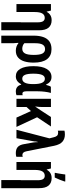

<svg xmlns="http://www.w3.org/2000/svg" viewBox="973 -1786 1053 3040"><g transform="rotate(90 1500.0 -266.5)"><path d="M45 0V-546H148L164 -480H169Q188 -517 221 -537Q254 -557 301 -557Q377 -557 418.5 -508.5Q460 -460 460 -356V0V240H332V-68H334V-337Q334 -395 316.5 -421.5Q299 -448 264 -448Q217 -448 194 -409.5Q171 -371 171 -289V0Z M545 -275Q545 -360 566.5 -423Q588 -486 635 -520.5Q682 -555 759 -555Q863 -555 917.5 -484Q972 -413 972 -272Q972 -190 953 -126.5Q934 -63 892 -26.5Q850 10 784 10Q715 10 666 -30H659Q663 6 664 40Q665 74 665 102V240H545ZM752 -92Q802 -92 826 -134Q850 -176 850 -275Q850 -371 827.5 -412Q805 -453 758 -453Q711 -453 688 -416Q665 -379 665 -299V-125Q681 -109 704.5 -100.5Q728 -92 752 -92Z M1189 10Q1111 10 1069.5 -62.5Q1028 -135 1028 -267Q1028 -409 1074 -482Q1120 -555 1199 -555Q1242 -555 1271 -533.5Q1300 -512 1320 -469H1325Q1331 -492 1338 -512Q1345 -532 1354 -545H1452Q1440 -504 1433 -448.5Q1426 -393 1426 -337V-158Q1426 -94 1462 -94Q1475 -94 1488 -99V-1Q1483 3 1465.5 6.5Q1448 10 1429 10Q1344 10 1321 -74H1313Q1270 10 1189 10ZM1227 -92Q1312 -92 1312 -263V-271Q1312 -450 1228 -450Q1185 -450 1166 -405Q1147 -360 1147 -268Q1147 -178 1165.5 -135Q1184 -92 1227 -92Z M1545 0V-546H1675V-426Q1675 -393 1673.5 -362.5Q1672 -332 1667 -300H1671Q1683 -319 1696.5 -338Q1710 -357 1726 -382L1833 -546H1983L1837 -327L1990 0H1842L1739 -230L1675 -160V0Z M2404 10Q2341 10 2307 -21.5Q2273 -53 2262 -123L2236 -268Q2233 -285 2232.5 -302Q2232 -319 2231 -340H2228Q2224 -323 2221 -307.5Q2218 -292 2220 -285L2169 0H2035L2171 -522L2153 -593Q2145 -627 2128.5 -643.5Q2112 -660 2082 -660Q2069 -660 2062 -658.5Q2055 -657 2049 -655V-760Q2061 -763 2075 -765Q2089 -767 2110 -767Q2178 -767 2223.5 -728.5Q2269 -690 2289 -596L2375 -163Q2382 -125 2397 -109.5Q2412 -94 2432 -94Q2451 -94 2463 -100V2Q2439 10 2404 10Z M2545 0V-546H2648L2664 -480H2669Q2688 -517 2721 -537Q2754 -557 2801 -557Q2877 -557 2918.5 -508.5Q2960 -460 2960 -356V0V240H2832V-68H2834V-337Q2834 -395 2816.5 -421.5Q2799 -448 2764 -448Q2717 -448 2694 -409.5Q2671 -371 2671 -289V0ZM2718 -618Q2721 -629 2724.5 -650Q2728 -671 2732 -695.5Q2736 -720 2739 -741Q2742 -762 2743 -773H2854V-762Q2842 -726 2826 -684.5Q2810 -643 2791 -606H2718Z"/></g></svg>

Font: Noto Sans Mono ExtraCondensed
Style: Bold
Weight: 700
Width: 2
Designer: Monotype Design Team
Foundry: Monotype Imaging Inc.
Version: Version 2.014